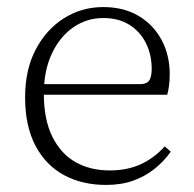

<svg xmlns="http://www.w3.org/2000/svg" viewBox="-20 -510 548 543"><path d="M280 13Q213 13 161.5 -14.5Q110 -42 80.5 -97.5Q51 -153 51 -235Q51 -313 81 -370Q111 -427 161 -458.5Q211 -490 272 -490Q330 -490 372 -465Q414 -440 437 -397Q460 -354 460 -300Q460 -282 458 -267.5Q456 -253 453 -242H79V-272H379Q397 -273 403 -284Q409 -295 409 -315Q409 -355 393 -387.5Q377 -420 346.5 -439.5Q316 -459 272 -459Q225 -459 187 -432.5Q149 -406 126.5 -358Q104 -310 104 -245Q104 -172 128 -123.5Q152 -75 193.5 -51.5Q235 -28 290 -28Q340 -28 378 -45.5Q416 -63 446 -96L463 -81Q443 -53 416.5 -32Q390 -11 356.5 1Q323 13 280 13Z"/></svg>

Font: Source Serif 4 18pt Light
Style: Regular
Weight: 300
Designer: Frank Grießhammer
Foundry: Adobe Systems Incorporated
Version: Version 4.004;hotconv 1.0.116;makeotfexe 2.5.65601